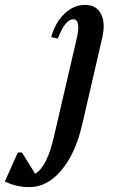

<svg xmlns="http://www.w3.org/2000/svg" viewBox="-186 -516 481 787"><path d="M-65 251Q-119 251 -166 228L-113 109H-96L-42 196Q7 169 36 40L128 -356Q147 -437 114 -437Q81 -437 51 -358L24 -364Q40 -423 78 -459.5Q116 -496 162 -496Q209 -496 228 -459Q247 -422 233 -361L151 -6Q124 112 66 181.5Q8 251 -65 251Z"/></svg>

Font: Platypi
Style: Italic
Weight: 400
Italic angle: -13°
Designer: David Sargent
Foundry: Bolt Cutter Type
Version: Version 1.200; ttfautohint (v1.8.4.7-5d5b)